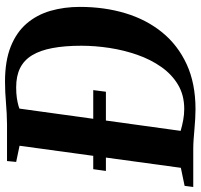

<svg xmlns="http://www.w3.org/2000/svg" viewBox="-50 -754 800 766"><g transform="rotate(-90 350.0 -371.0)"><path d="M90.5 -743H237.5Q280.5 -743.5 323.5 -747.2Q366.5 -751 407.5 -751Q490 -751 547 -728.2Q604 -705.5 639 -664.8Q674 -624 689.8 -569.5Q705.5 -515 705.5 -452.5Q705.5 -354.5 680.2 -270.8Q655 -187 604 -124.2Q553 -61.5 476.5 -26.2Q400 9 297.5 9Q279 9 259 7.8Q239 6.5 218.2 4.8Q197.5 3 177.5 1.5Q157.5 0 138.5 0H-13L-8.5 -34.5L63.5 -49.5L151.5 -693L87 -706.5ZM207 -22 184.5 -58Q197 -54.5 215 -49.2Q233 -44 254.5 -40Q276 -36 298.5 -36Q353.5 -36 395 -60.8Q436.5 -85.5 466.2 -128Q496 -170.5 514.5 -223.8Q533 -277 541.8 -334.5Q550.5 -392 550.5 -446Q550.5 -513 541.2 -562Q532 -611 512.5 -643Q493 -675 461.5 -690.8Q430 -706.5 384.5 -706.5Q360.5 -706.5 342 -703.8Q323.5 -701 310 -697Q296.5 -693 288 -689.5L303 -717ZM51 -348.5 58 -399H373.5L367 -348.5Z"/></g></svg>

Font: Merriweather 72pt
Style: Bold Italic
Weight: 700
Italic angle: -7.8°
Version: Version 2.101